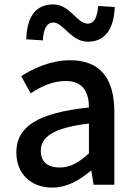

<svg xmlns="http://www.w3.org/2000/svg" viewBox="-20 -837 615 870"><path d="M378 -648C459 -648 496 -709 500 -805L425 -810C421 -761 408 -730 377 -730C328 -730 298 -817 221 -817C137 -817 102 -755 99 -659L174 -654C177 -705 192 -735 221 -735C268 -735 301 -648 378 -648ZM216 13C284 13 340 -20 391 -63H394L404 0H498V-331C498 -480 435 -564 298 -564C210 -564 133 -528 76 -492L119 -414C166 -445 218 -470 278 -470C359 -470 383 -415 383 -350C154 -326 54 -265 54 -146C54 -49 121 13 216 13ZM251 -78C202 -78 165 -98 165 -154C165 -215 219 -258 383 -277V-142C338 -101 299 -78 251 -78Z"/></svg>

Font: Spoqa Han Sans Neo Medium
Style: Regular
Weight: 500
Designer: [Spoqa Han Sans Neo] Dong-huui Kim  Younghwa Kang  Yujin Lee  [Noto Sans] Ryoko NISHIZUKA  (kana & ideographs); Paul D. 
Foundry: Spoqa (http://www.spoqa-han-sans.com)
Version: Version 1.000